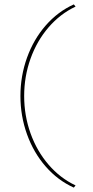

<svg xmlns="http://www.w3.org/2000/svg" viewBox="-20 -731 422 874"><path d="M73 -294Q73 -385 103 -468.5Q133 -552 188 -615Q243 -678 316 -711L324 -701Q254 -668 201 -606.5Q148 -545 119 -464Q90 -383 90 -294Q90 -205 119 -124Q148 -43 201 18.5Q254 80 324 113L316 123Q243 90 188 27Q133 -36 103 -119.5Q73 -203 73 -294Z"/></svg>

Font: Ysabeau Infant Thin
Style: Regular
Weight: 200
Designer: Christian Thalmann (Catharsis Fonts)
Version: Version 0.003